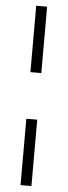

<svg xmlns="http://www.w3.org/2000/svg" viewBox="-60 -724 334 948"><g transform="rotate(5 107.0 -250.5)"><path d="M134 -366H80V-695H134ZM134 194H80V-135H134Z"/></g></svg>

Font: Hind Variable Light
Style: Regular
Weight: 300
Designer: Manushi Parikh, Satya Rajpurohit
Foundry: Indian Type Foundry
Version: Version 3.000